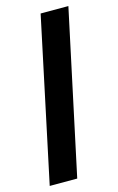

<svg xmlns="http://www.w3.org/2000/svg" viewBox="-122 -735 481 782"><g transform="rotate(-15 118.5 -344.0)"><path d="M-13 0 133 -688H250L103 0Z"/></g></svg>

Font: Saira UltraCondensed ExtraBold
Style: Italic
Weight: 800
Width: 1
Italic angle: -12°
Designer: Hector Gatti with collaboration of the Omnibus-Type team
Foundry: Omnibus-Type
Version: Version 1.101